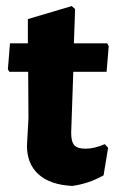

<svg xmlns="http://www.w3.org/2000/svg" viewBox="-20 -607 388 634"><path d="M218 7Q145 3 107 -31.5Q69 -66 69 -126L74 -217L73 -370H11L6 -378L13 -464H72V-544L217 -587L228 -577L224 -464H334L339 -455L332 -370H222L215 -168Q215 -139 225.5 -127.5Q236 -116 262 -116Q292 -116 326 -131L337 -119L322 -28Q272 0 218 7Z"/></svg>

Font: Alegreya Sans SC ExtraBold
Style: Regular
Weight: 800
Designer: Juan Pablo del Peral
Foundry: Huerta Tipografica
Version: Version 2.007